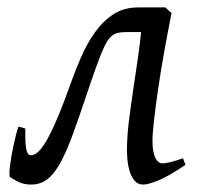

<svg xmlns="http://www.w3.org/2000/svg" viewBox="-20 -477 534 517"><path d="M321.8 -69.8Q321.8 -107.9 326.9 -149.2Q332 -190.4 339.4 -240.2Q342.3 -258.8 345.2 -279.1Q348.1 -299.3 351.1 -319.1Q354 -338.9 356.2 -357.2Q358.4 -375.5 359.9 -390.6H319.3Q305.7 -390.6 296.1 -388.2Q286.6 -385.7 278.6 -378.2Q270.5 -370.6 263.2 -356.2Q255.9 -341.8 246.6 -317.4Q237.3 -293 225.1 -257.1Q212.9 -221.2 195.8 -170.9Q177.2 -115.7 161.9 -79.1Q146.5 -42.5 131.3 -20.5Q116.2 1.5 100.1 10.7Q84 20 64 20Q44.4 20 30 12.9Q15.6 5.9 7.3 0Q5.4 -1.5 5.4 -9.5Q5.4 -17.6 6.8 -29.5Q8.3 -41.5 10.7 -56.2Q13.2 -70.8 16.4 -85.4Q19.5 -100.1 22.9 -113.5Q26.4 -127 29.8 -136.2L48.3 -130.9Q47.4 -95.7 50.3 -77.4Q53.2 -59.1 63 -59.1Q67.4 -59.1 72.5 -61Q77.6 -63 84.2 -69.3Q90.8 -75.7 98.9 -87.9Q106.9 -100.1 117.2 -120.8Q127.4 -141.6 139.9 -171.9Q152.3 -202.1 167.5 -244.6Q181.2 -283.2 197.5 -321.3Q213.9 -359.4 235.4 -389.6Q256.8 -419.9 285.2 -438.5Q313.5 -457 352.1 -457H425.8V-456.5L441.9 -441.9Q431.6 -390.1 422.1 -337.2Q412.6 -284.2 405.8 -237.3Q398.9 -190.4 394.8 -153.6Q390.6 -116.7 390.6 -97.7Q390.6 -80.1 393.1 -68.4Q395.5 -56.6 399.4 -49.8Q403.3 -43 408 -40Q412.6 -37.1 416.5 -37.1Q424.8 -37.1 438.5 -40.3Q452.1 -43.5 472.7 -50.8L479.5 -33.2Q433.6 -2 406 9Q378.4 20 366.2 20Q350.6 20 341.8 8.8Q333 -2.4 328.6 -17.3Q324.2 -32.2 323 -47.4Q321.8 -62.5 321.8 -69.8Z"/></svg>

Font: Gentium Plus CyrE
Style: Italic
Weight: 400
Italic angle: -8°
Designer: J. Victor Gaultney, Annie Olsen, Iska Routamaa, Becca Hirsbrunner
Foundry: SIL International
Version: Version 5.000